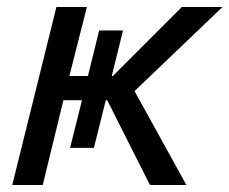

<svg xmlns="http://www.w3.org/2000/svg" viewBox="-20 -528 655 548"><path d="M512 0H408L286 -242H282L248 -106H180L214 -242H161L102 0H15L141 -508H228L178 -311H231L263 -441H331L299 -311H302L499 -508H615L364 -268Z"/></svg>

Font: CST
Style: Italic
Weight: 400
Italic angle: -14°
Version: Version 1.00